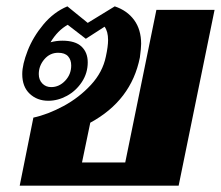

<svg xmlns="http://www.w3.org/2000/svg" viewBox="-20 -584 695 604"><path d="M85 -214Q131 -224 180 -250.5Q229 -277 266 -317Q303 -357 313 -406Q320 -438 320 -458Q320 -485 309 -500L250 -462L193 -506Q161 -488 139 -451Q157 -456 176 -456Q217 -456 236.5 -437.5Q256 -419 256 -388Q256 -354 237.5 -326Q219 -298 190.5 -282.5Q162 -267 132 -267Q97 -267 73.5 -289Q50 -311 50 -351Q50 -381 67 -424.5Q84 -468 116.5 -507Q149 -546 192 -564L256 -512L341 -564Q380 -551 402 -521Q424 -491 424 -446Q424 -433 420 -403Q393 -268 264 -198L238 -73H374L472 -553H655L542 0H42ZM204 -378Q204 -396 194 -407Q184 -418 163 -418Q137 -418 119.5 -397.5Q102 -377 102 -351Q102 -333 113 -321.5Q124 -310 141 -310Q166 -310 185 -330Q204 -350 204 -378Z"/></svg>

Font: Taviraj ExtraBold
Style: Italic
Weight: 800
Italic angle: -12°
Designer: Katatrad Team
Foundry: CadsonDemak
Version: Version 1.001